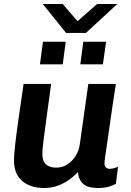

<svg xmlns="http://www.w3.org/2000/svg" viewBox="-20 -931 658 961"><path d="M201 10Q132 10 91 -25Q50 -60 50 -128Q50 -155 56 -208Q62 -261 73 -338Q84 -415 98 -511H236Q221 -402 211.5 -331.5Q202 -261 197 -221Q192 -181 192 -162Q192 -125 210 -108.5Q228 -92 261 -92Q292 -92 317 -108Q342 -124 358.5 -150.5Q375 -177 379 -206L422 -511H560Q551 -454 544 -406.5Q537 -359 531.5 -320Q526 -281 521.5 -250Q517 -219 513.5 -195Q510 -171 507.5 -154.5Q505 -138 504 -127Q503 -116 503 -112Q503 -98 511 -92Q519 -86 529 -86Q539 -86 551.5 -89.5Q564 -93 571 -97L560 -11Q550 -5 527.5 2.5Q505 10 471 10Q419 10 396 -11Q373 -32 370 -70Q354 -52 329 -33.5Q304 -15 272 -2.5Q240 10 201 10ZM311 -766 194 -911H294L368 -825L466 -911H567L410 -766ZM180 -609 195 -722H309L294 -609ZM382 -609 397 -722H511L495 -609Z"/></svg>

Font: Chivo Medium SemiBold
Style: Italic
Weight: 600
Italic angle: -8.05°
Version: Version 2.002